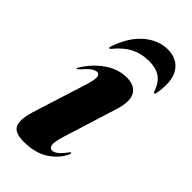

<svg xmlns="http://www.w3.org/2000/svg" viewBox="-212 -692 750 750"><g transform="rotate(45 163.5 -317.0)"><path d="M192 -44.5Q202 -44.5 213.8 -53Q225.5 -61.5 242.5 -84Q248.5 -92 250.5 -91.5Q255.5 -91.5 249.5 -79Q230.5 -40.5 190.5 -15.5Q150.5 9.5 90 9.5Q39 9.5 27.8 -16.5Q16.5 -42.5 33 -96L104.5 -322.5Q115.5 -358 113.8 -372.2Q112 -386.5 100.5 -386.5Q90.5 -386.5 77.5 -377.5Q64.5 -368.5 42.5 -343.5Q37 -338 34.5 -338Q31 -338.5 35.5 -345.5Q64.5 -393.5 107.2 -423.2Q150 -453 198 -453Q241 -453 257.5 -425Q274 -397 257 -341L186.5 -115Q173.5 -73 177 -58.8Q180.5 -44.5 192 -44.5ZM211.5 -560Q173 -560 139.5 -543.5Q106 -527 75 -489Q72 -485 69 -485Q64 -485 66.5 -492Q92 -568 137 -606Q182 -644 233 -644Q285 -644 310.2 -606Q335.5 -568 322 -492Q321 -485 316 -485Q312.5 -485 312 -489Q301 -524 278 -542Q255 -560 211.5 -560Z"/></g></svg>

Font: Fraunces 144pt S000
Style: Bold Italic
Weight: 700
Italic angle: -16°
Version: Version 1.000; ttfautohint (v1.8.3)